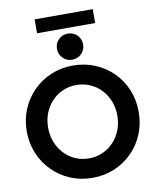

<svg xmlns="http://www.w3.org/2000/svg" viewBox="-110 -1147 1009 1238"><g transform="rotate(-10 394.5 -527.5)"><path d="M395.1 7.8Q318.1 7.8 251.3 -20.1Q184.5 -48 134.4 -98.2Q84.2 -148.4 56.1 -215.4Q27.9 -282.4 27.9 -360.4Q27.9 -438.1 56 -504.9Q84 -571.6 133.9 -621.6Q183.9 -671.5 250.6 -699.5Q317.2 -727.5 394.3 -727.5Q472.3 -727.5 538.9 -699.5Q605.6 -671.5 655.5 -621.6Q705.4 -571.6 733.1 -504.8Q760.8 -437.9 760.8 -359.9Q760.8 -282.2 733.1 -215.3Q705.4 -148.4 655.5 -98.2Q605.6 -48 539.2 -20.1Q472.7 7.8 395.1 7.8ZM393.7 -119.7Q442.2 -119.7 483.7 -138.2Q525.1 -156.6 555.9 -189.3Q586.7 -222 603.9 -265.8Q621 -309.6 621 -360.4Q621 -412 603.6 -455.7Q586.3 -499.3 555.3 -531.7Q524.3 -564.1 482.9 -582Q441.5 -600 393.7 -600Q346.3 -600 305.3 -582Q264.2 -564.1 233.3 -531.7Q202.4 -499.3 185.1 -455.7Q167.7 -412 167.7 -360.4Q167.7 -309.4 184.9 -265.5Q202 -221.6 232.7 -189Q263.4 -156.4 304.5 -138Q345.7 -119.7 393.7 -119.7ZM397.8 -765Q361.8 -765 337 -790Q312.2 -815.1 312.2 -850.5Q312.2 -886.8 337 -911.5Q361.8 -936.1 397.8 -936.1Q433.8 -936.1 458.6 -911.5Q483.4 -886.8 483.4 -850.5Q483.4 -815.1 458.6 -790Q433.8 -765 397.8 -765ZM203.4 -972.5V-1063.4H583.8V-972.5Z"/></g></svg>

Font: Reddit Sans
Style: Regular
Weight: 400
Designer: Stephen Hutchings
Foundry: Reddit
Version: Version 1.014